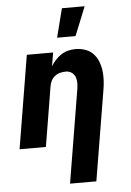

<svg xmlns="http://www.w3.org/2000/svg" viewBox="-63 -807 726 1068"><g transform="rotate(-5 300.0 -273.0)"><path d="M284 215 370 -304Q373 -322 373 -340Q373 -358 367 -373.5Q361 -389 347 -398.5Q333 -408 315 -408Q299 -408 283 -404Q267 -400 253.5 -389.5Q240 -379 232.5 -363.5Q225 -348 223 -333L168 0H21L107 -520H254L241 -444Q252 -462 267 -478.5Q282 -495 300 -506.5Q318 -518 338.5 -523Q359 -528 379 -528Q408 -528 433.5 -519Q459 -510 477 -491.5Q495 -473 505 -448Q515 -423 518.5 -396Q522 -369 520.5 -341Q519 -313 514 -285L431 215ZM283 -600 324 -761H451L386 -600Z"/></g></svg>

Font: Iosevka Heavy Extended
Style: Italic
Weight: 900
Width: 7
Italic angle: -9°
Monospace: yes
Designer: Belleve Invis
Foundry: Belleve Invis
Version: Version 32.5.0; ttfautohint (v1.8.4)